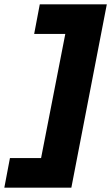

<svg xmlns="http://www.w3.org/2000/svg" viewBox="-72 -780 514 888"><path d="M112 -760H422L258 88H-52L-26 -49H118L230 -623H86Z"/></svg>

Font: Kufam ExtraBold
Style: Italic
Weight: 800
Italic angle: -11°
Designer: Artur Schmal
Foundry: Original Type
Version: Version 1.301; ttfautohint (v1.8.3)